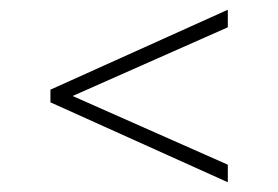

<svg xmlns="http://www.w3.org/2000/svg" viewBox="-20 -577 571 394"><path d="M447.5 -557V-521L129 -380L447.5 -239V-203L83.5 -367V-393Z"/></svg>

Font: Encode Sans Thin
Style: Regular
Weight: 250
Designer: Multiple Designers
Foundry: Impallari Type
Version: Version 2.000